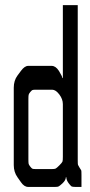

<svg xmlns="http://www.w3.org/2000/svg" viewBox="-20 -736 354 756"><path d="M185.5 -382.8H121.1Q110.4 -382.8 107.4 -381.3Q104.5 -379.9 99.1 -373.5Q93.8 -367.2 92.8 -362.8Q91.8 -358.4 91.8 -343.8V-109.4Q91.8 -94.7 92.8 -90.8Q93.8 -86.9 99.1 -80.1Q104.5 -73.2 107.4 -71.8Q110.4 -70.3 121.1 -70.3H184.6Q195.3 -70.3 199.2 -72.3Q203.1 -74.2 213.9 -85Q224.6 -95.7 226.1 -100.1Q227.5 -104.5 227.5 -119.1V-326.2Q227.5 -345.7 213.4 -364.3Q199.2 -382.8 185.5 -382.8ZM197.3 0H90.8Q75.2 0 62.5 -18.6L48.8 -38.1Q34.2 -58.6 34.2 -85.9V-390.6Q34.2 -418.9 48.8 -438.5L62.5 -457Q77.1 -476.6 90.8 -476.6H183.6Q199.2 -476.6 211.9 -457Q225.6 -434.6 225.6 -428.7H227.5V-715.8H286.1V-105.5Q286.1 -88.9 287.1 -86.9Q289.1 -84 293 -76.2Q297.9 -68.4 299.8 -65.4Q300.8 -64.5 300.8 -46.9V0H276.4Q265.6 0 261.7 -2Q257.8 -4.9 251 -13.7Q241.2 -26.4 241.2 -38.1H239.3Q239.3 -26.4 225.6 -13.7Q214.8 -3.9 210.9 -2Q208 0 197.3 0Z"/></svg>

Font: Vancouver Drive
Style: Regular
Weight: 400
Designer: Valery Zaveryaev
Foundry: Cyreal (www.cyreal.org)
Version: Version 1.06